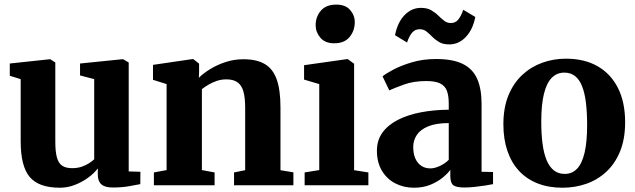

<svg xmlns="http://www.w3.org/2000/svg" viewBox="-20 -824 2826 854"><path d="M481.5 10Q447 10 431 -4Q415 -18 415 -47V-75Q399.5 -54 372.8 -34.2Q346 -14.5 313.5 -1.8Q281 11 246.5 11Q152.5 11 112.2 -36.8Q72 -84.5 72 -195V-472L23.5 -487V-541.5L201 -560.5H204L226 -546V-193.5Q226 -150 233 -124.2Q240 -98.5 256.2 -87.2Q272.5 -76 300.5 -76Q324.5 -76 343.5 -82.5Q362.5 -89 376.5 -98.2Q390.5 -107.5 399 -115.5V-472L336 -488.5V-541.5L523 -560.5H528L552.5 -546V-61.5L604.5 -60L604 -5Q586 -1.5 554.2 4.2Q522.5 10 481.5 10Z M721 -67.5V-450L660.5 -469V-535.5L834.5 -561H840L865.5 -541V-503.5L864.5 -478Q885 -498.5 915.8 -517.2Q946.5 -536 984 -548.2Q1021.5 -560.5 1062.5 -560.5Q1121 -560.5 1157.2 -539.5Q1193.5 -518.5 1210.5 -471.5Q1227.5 -424.5 1227.5 -347V-67L1285 -57.5V0H1021V-57L1070.5 -67V-344Q1070.5 -390 1062.5 -417.8Q1054.5 -445.5 1036 -458.2Q1017.5 -471 987 -471Q964 -471 943.8 -464Q923.5 -457 906.8 -447Q890 -437 878 -427.5V-67.5L934.5 -57V0H664.5V-57Z M1335 0V-57L1400 -67.5V-450L1332.5 -470V-534L1523 -561H1527L1555 -540.5V-67L1618.5 -57V0ZM1466 -631.5Q1426 -631.5 1405 -656.2Q1384 -681 1384 -711.5Q1384 -749.5 1407.2 -776.5Q1430.5 -803.5 1475.5 -803.5H1476.5Q1516.5 -803.5 1537.2 -779.8Q1558 -756 1558 -725.5Q1558 -687.5 1535 -659.5Q1512 -631.5 1467 -631.5Z M1821 11Q1776 11 1738.5 -8.2Q1701 -27.5 1678.8 -64.5Q1656.5 -101.5 1656.5 -154Q1656.5 -200.5 1681.5 -234.8Q1706.5 -269 1750.5 -291.2Q1794.5 -313.5 1852.2 -324.5Q1910 -335.5 1976 -336V-363.5Q1976 -398 1967.8 -420Q1959.5 -442 1938 -452.8Q1916.5 -463.5 1876 -463.5Q1819.5 -463.5 1777.5 -448.2Q1735.5 -433 1711.5 -422L1681.5 -484.5Q1694.5 -495.5 1728.5 -513.8Q1762.5 -532 1811.8 -546.8Q1861 -561.5 1919.5 -561.5Q1994.5 -561.5 2038.8 -539.5Q2083 -517.5 2102.5 -473.2Q2122 -429 2122 -361V-60L2173 -59V-5Q2161.5 -2.5 2139.5 1Q2117.5 4.5 2092.2 7.2Q2067 10 2045.5 10Q2009.5 10 1996.2 -0.2Q1983 -10.5 1983 -41.5V-68.5Q1971.5 -52.5 1948.8 -33.8Q1926 -15 1893.8 -2Q1861.5 11 1821 11ZM1894 -75Q1913.5 -75 1936.5 -85.8Q1959.5 -96.5 1976 -113V-276.5Q1919.5 -276.5 1884.5 -262Q1849.5 -247.5 1833.8 -223.5Q1818 -199.5 1818 -170.5Q1818 -140 1827.5 -118.8Q1837 -97.5 1854.2 -86.2Q1871.5 -75 1894 -75ZM1737 -667.5Q1748 -724 1779.2 -756.5Q1810.5 -789 1852.5 -789Q1879.5 -789 1897.5 -778.8Q1915.5 -768.5 1929 -755.2Q1942.5 -742 1955.2 -732Q1968 -722 1984 -721.5Q2005.5 -721 2018.5 -737.2Q2031.5 -753.5 2040.5 -780.5L2094 -748.5Q2083.5 -693 2052.2 -659.8Q2021 -626.5 1978 -626.5Q1951.5 -626.5 1934 -636.5Q1916.5 -646.5 1903.2 -660Q1890 -673.5 1877 -683.8Q1864 -694 1847 -694Q1825.5 -694 1812.5 -678.2Q1799.5 -662.5 1790.5 -635Z M2219 -271Q2219 -345 2241.5 -399.8Q2264 -454.5 2303 -490.8Q2342 -527 2392 -545Q2442 -563 2497 -563Q2580 -563 2638.8 -529Q2697.5 -495 2729 -432Q2760.5 -369 2760.5 -280.5Q2760.5 -205 2737.8 -150Q2715 -95 2676 -59.2Q2637 -23.5 2587 -6.2Q2537 11 2482 11Q2420.5 11 2371.8 -8Q2323 -27 2289 -63.5Q2255 -100 2237 -152.5Q2219 -205 2219 -271ZM2492 -50.5Q2525 -50.5 2547 -73.8Q2569 -97 2580.2 -145Q2591.5 -193 2591.5 -268Q2591.5 -323.5 2586.2 -366.8Q2581 -410 2569.2 -440Q2557.5 -470 2538 -485.5Q2518.5 -501 2490 -501Q2457 -501 2434.2 -478Q2411.5 -455 2399.5 -407Q2387.5 -359 2387.5 -283Q2387.5 -227.5 2393.2 -184.2Q2399 -141 2411.5 -111.2Q2424 -81.5 2443.8 -66Q2463.5 -50.5 2492 -50.5Z"/></svg>

Font: Merriweather 36pt ExtraBold
Style: Regular
Weight: 800
Designer: Eben Sorkin
Foundry: Eben Sorkin
Version: Version 2.100